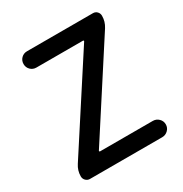

<svg xmlns="http://www.w3.org/2000/svg" viewBox="-171 -866 947 995"><g transform="rotate(-30 303.0 -368.0)"><path d="M82 0Q67.4 0 57.1 -10.3Q46.9 -20.5 46.9 -35.2Q46.9 -70.3 66.4 -99.6L412.1 -632.8Q413.1 -634.8 412.1 -636.7Q411.1 -638.7 408.2 -638.7H129.9Q109.4 -638.7 95.2 -652.8Q81.1 -667 81.1 -687.5Q81.1 -708 95.2 -722.2Q109.4 -736.3 129.9 -736.3H524.4Q539.1 -736.3 548.8 -726.1Q558.6 -715.8 558.6 -701.2Q558.6 -667 540 -637.7L195.3 -104.5Q193.4 -102.5 194.8 -100.1Q196.3 -97.7 198.2 -97.7H513.7Q534.2 -97.7 548.8 -83.5Q563.5 -69.3 563.5 -48.8Q563.5 -28.3 548.8 -14.2Q534.2 0 513.7 0Z"/></g></svg>

Font: Gen Jyuu Gothic Medium
Style: Regular
Weight: 500
Designer: [Source Han Sans]
Ryoko NISHIZUKA  (kana & ideographs); Paul D. Hunt (Latin, Greek & Cyrillic); Wenlong ZHANG  (bopomofo
Version: Version 1.002.20150607